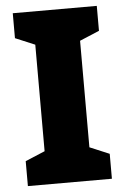

<svg xmlns="http://www.w3.org/2000/svg" viewBox="-52 -752 512 790"><g transform="rotate(-5 204.0 -357.0)"><path d="M378 0V-103L297 -137V-577L378 -611V-714H31V-611L112 -577V-137L31 -103V0Z"/></g></svg>

Font: Noto Sans Devanagari SemiCondensed Black
Style: Regular
Weight: 900
Width: 4
Designer: Jelle Bosma - Monotype Design Team
Foundry: Monotype Imaging Inc.
Version: Version 2.004